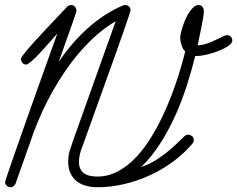

<svg xmlns="http://www.w3.org/2000/svg" viewBox="-20 -746 957 774"><path d="M216.3 -495.6Q240.2 -531.7 268.8 -565.4Q297.4 -599.1 329.8 -628.7Q362.3 -658.2 398.9 -682.6Q435.5 -707 476.1 -724.1Q479.5 -725.6 484.4 -725.6Q494.1 -725.6 500.2 -719.7Q506.3 -713.9 506.3 -704.1Q506.3 -702.1 498.8 -679.7Q491.2 -657.2 478.8 -621.3Q466.3 -585.4 450.2 -540Q434.1 -494.6 416.7 -446.5Q399.4 -398.4 382.6 -351.6Q365.7 -304.7 351.8 -265.6Q337.9 -226.6 328.1 -199.5Q318.4 -172.4 315.4 -164.1Q314.9 -164.1 314.9 -162.6Q308.1 -146.5 303.2 -128.9Q298.3 -111.3 298.3 -93.8Q298.3 -76.2 304.2 -64.7Q310.1 -53.2 320.3 -46.4Q330.6 -39.6 344.2 -36.9Q357.9 -34.2 373.5 -34.2Q410.6 -34.2 444.3 -49.8Q478 -65.4 507.8 -92Q537.6 -118.7 563.5 -154.3Q589.4 -189.9 611.3 -230.2Q633.3 -270.5 651.6 -313.2Q669.9 -356 684.3 -396.7Q698.7 -437.5 709.2 -473.9Q719.7 -510.3 726.6 -538.6L719.2 -547.4V-546.9Q713.9 -557.1 710.2 -569.8Q706.5 -582.5 706.5 -593.8Q706.5 -601.6 709.5 -614.3Q712.4 -627 717.3 -641.6Q722.2 -656.2 729 -671.4Q735.8 -686.5 744.1 -698.5Q752.4 -710.4 761.5 -718Q770.5 -725.6 779.8 -725.6Q791 -725.6 796.4 -718Q801.8 -710.4 801.8 -700.7Q801.8 -690.9 798.6 -672.9Q795.4 -654.8 791.5 -634.3Q787.6 -613.8 783.2 -594.5Q778.8 -575.2 776.9 -563.5Q793.9 -563.5 812.5 -569.8Q831.1 -576.2 847.4 -584Q863.8 -591.8 876.7 -598.1Q889.6 -604.5 895.5 -604.5Q904.8 -604.5 910.6 -597.9Q916.5 -591.3 916.5 -582.5Q916.5 -574.7 907.7 -566.7Q898.9 -558.6 885 -551.5Q871.1 -544.4 854 -538.1Q836.9 -531.7 820.3 -527.6Q803.7 -523.4 789.3 -521.5Q774.9 -519.5 767.1 -520.5Q752.9 -463.4 733.4 -402.1Q713.9 -340.8 687.3 -281.5Q660.6 -222.2 626.5 -168.5Q592.3 -114.7 549.3 -72.8Q575.7 -81.5 598.9 -95Q622.1 -108.4 643.3 -124.8Q664.6 -141.1 684.3 -159.4Q704.1 -177.7 723.1 -196.3Q730 -203.1 738.3 -203.1Q746.6 -203.1 753.9 -197.3Q761.2 -191.4 761.2 -182.1Q761.2 -172.9 755.4 -166.5Q721.2 -126.5 677 -94Q632.8 -61.5 583 -38.8Q533.2 -16.1 479.7 -3.7Q426.3 8.8 373.5 8.8Q348.6 8.8 326.9 2.9Q305.2 -2.9 289.3 -15.4Q273.4 -27.8 264.2 -47.4Q254.9 -66.9 254.9 -93.8Q254.9 -117.2 260.7 -137Q266.6 -156.7 274.4 -178.7L446.3 -660.2Q408.2 -638.2 373 -607.7Q337.9 -577.1 305.9 -540.8Q273.9 -504.4 245.6 -463.4Q217.3 -422.4 193.1 -379.6Q168.9 -336.9 149.4 -293.9Q129.9 -251 115.2 -210.9L42.5 -5.4Q40 0.5 34.4 4.6Q28.8 8.8 22.5 8.8Q14.2 8.8 7.3 2.9Q0.5 -2.9 0.5 -11.7Q0.5 -13.7 5.9 -30.3Q11.2 -46.9 20.8 -74Q30.3 -101.1 42.7 -137.2Q55.2 -173.3 69.6 -213.9Q84 -254.4 99.1 -297.4Q114.3 -340.3 129.2 -382.1Q144 -423.8 157.7 -461.9Q171.4 -500 182.4 -530.8Q193.4 -561.5 200.9 -582.5Q208.5 -603.5 210.9 -610.8Q206.1 -605.5 196.3 -594.2Q186.5 -583 174.3 -569.3Q162.1 -555.7 148.7 -540.8Q135.3 -525.9 122.8 -513.7Q110.4 -501.5 100.3 -493.7Q90.3 -485.8 85 -485.8Q75.7 -485.8 70.1 -493.2Q64.5 -500.5 64.5 -508.8Q64.5 -512.2 71.5 -522Q78.6 -531.7 90.3 -545.7Q102.1 -559.6 117.4 -576.7Q132.8 -593.8 149.2 -611.3Q165.5 -628.9 181.9 -646.2Q198.2 -663.6 212.2 -678.2Q226.1 -692.9 236.3 -703.6Q246.6 -714.4 250.5 -718.8Q253.4 -722.2 258.1 -723.9Q262.7 -725.6 267.1 -725.6Q276.9 -725.6 282.5 -718.3Q288.1 -710.9 288.1 -701.7Q288.1 -700.2 283.2 -685.5Q278.3 -670.9 271 -649.7Q263.7 -628.4 254.6 -603.5Q245.6 -578.6 237.8 -556.2Q230 -533.7 223.9 -516.8Q217.8 -500 216.3 -495.6Z"/></svg>

Font: Helvetia Verbundene
Style: Regular
Weight: 400
Designer: Peter Wiegel, original typeface by Carl Albert Fahrenwaldt 1901
Foundry: Peter Wiegel
Version: Version 2.000